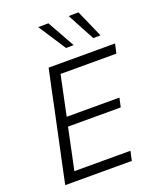

<svg xmlns="http://www.w3.org/2000/svg" viewBox="-172 -1074 977 1179"><g transform="rotate(-20 316.0 -485.0)"><path d="M46.5 0Q58.5 -59.5 70.5 -115Q82.5 -170.5 96.5 -236.5L146.5 -472Q160.5 -540.5 172.5 -596.8Q184.5 -653 197.5 -713H631.5L617.5 -651.5H253Q243.5 -606.5 234.2 -561.8Q225 -517 214 -466L198.5 -391.5H543L530 -332H185.5L167.5 -246.5Q157 -195.5 147.5 -151Q138 -106.5 128.5 -61.5H495L481.5 0ZM339.5 -789.5Q310.5 -833.5 281.5 -878.2Q252.5 -923 222.5 -968.5L289 -969.5Q314 -925 339 -880.2Q364 -835.5 389 -790.5ZM517.5 -789.5Q493.5 -834 469.2 -879Q445 -924 421.5 -968.5L485.5 -969.5Q505 -925 525 -880.2Q545 -835.5 564.5 -790.5Z"/></g></svg>

Font: Commissioner Light
Style: Italic
Weight: 300
Italic angle: -12°
Designer: Kostas Bartsokas
Foundry: Kostas Bartsokas
Version: Version 1.000; ttfautohint (v1.8.3)